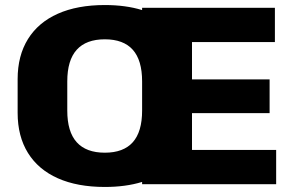

<svg xmlns="http://www.w3.org/2000/svg" viewBox="-20 -731 1150 762"><path d="M396 11Q287 11 209.5 -23.5Q132 -58 91 -124Q50 -190 50 -283V-417Q50 -510 91 -576Q132 -642 209.5 -676.5Q287 -711 396 -711Q479 -711 544 -691V-700H1071V-564H742V-416H1050V-282H742V-136H1076V0H544V-9Q479 11 396 11ZM396 -125Q470 -125 507 -166.5Q544 -208 544 -292V-408Q544 -492 507 -533.5Q470 -575 396 -575Q322 -575 284.5 -533.5Q247 -492 247 -408V-292Q247 -208 284.5 -166.5Q322 -125 396 -125Z"/></svg>

Font: Pathway Extreme 8pt Thin 12pt ExtraBold
Style: Regular
Weight: 800
Version: Version 1.001;gftools[0.9.26]